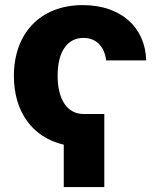

<svg xmlns="http://www.w3.org/2000/svg" viewBox="-20 -573 635 763"><path d="M394.5 -120.1H311.5C249 -120.1 209 -174.8 209 -272.5C209 -370.1 249.5 -422.4 311.5 -422.4C362.3 -422.4 395 -388.2 401.9 -333H561C557.1 -466.3 459 -552.7 309.1 -552.7C138.2 -552.7 35.2 -438.5 35.2 -271C35.2 -130.4 107.4 -27.3 233.4 2V170.4H394.5Z"/></svg>

Font: Inter ExtraBold
Style: Regular
Weight: 800
Designer: Rasmus Andersson
Foundry: rsms
Version: Version 4.001;git-9221beed3